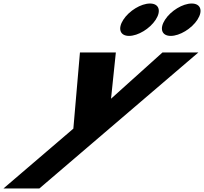

<svg xmlns="http://www.w3.org/2000/svg" viewBox="-142 -811 1160 1091"><path d="M710.3 -791C659.3 -791 591.8 -750 558.8 -699C525.7 -648 540.2 -607 591.2 -607C642.2 -607 709.7 -648 742.8 -699C775.8 -750 761.3 -791 710.3 -791ZM947.3 -791C896.3 -791 828.8 -750 795.8 -699C762.7 -648 777.2 -607 828.2 -607C879.2 -607 946.7 -648 979.8 -699C1012.8 -750 998.3 -791 947.3 -791ZM781.3 -513 488.9 -250 516.3 -513H312.3L274.8 -80L-122.4 260H81.6L985.3 -513Z"/></svg>

Font: Hussar
Style: BdWodka
Weight: 700
Foundry: Cannot Into Space Fonts
Version: Version 2.00